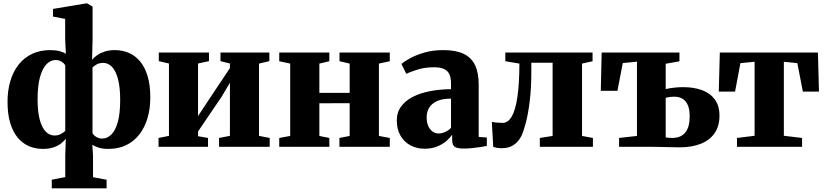

<svg xmlns="http://www.w3.org/2000/svg" viewBox="-20 -838 4713 1096"><path d="M275.5 237V188L352.5 173V50.5L355.5 -46.5Q344.5 -31 326.2 -17.5Q308 -4 282.8 4Q257.5 12 224.5 12Q182 12 145.5 -3.5Q109 -19 81.5 -51.8Q54 -84.5 38.5 -135.2Q23 -186 23 -256.5Q23 -322 39.2 -376.2Q55.5 -430.5 87 -470Q118.5 -509.5 163.8 -530.8Q209 -552 266 -552Q297 -552 320 -546Q343 -540 356 -530.5L352 -612.5V-730L282.5 -743.5V-787L470.5 -818.5H478.5L508.5 -800V-612.5L505.5 -497Q517.5 -511 535.5 -523.5Q553.5 -536 578.5 -544Q603.5 -552 636 -552Q678.5 -552 715.2 -536.2Q752 -520.5 779.5 -487.8Q807 -455 822.5 -403.8Q838 -352.5 838 -282Q838 -217 821.8 -163Q805.5 -109 774.8 -69.8Q744 -30.5 699.8 -9.2Q655.5 12 599.5 12Q564.5 12 542.5 4.5Q520.5 -3 507 -11.5L511 50.5V173.5L588.5 188V237ZM291.5 -64.5Q311.5 -64.5 327.5 -73Q343.5 -81.5 352.5 -91V-465Q348.5 -472.5 340.8 -479.2Q333 -486 322.2 -490.8Q311.5 -495.5 298 -495.5Q269 -495.5 245.5 -471.5Q222 -447.5 208.2 -397.8Q194.5 -348 194.5 -270.5Q194.5 -202 206.5 -156.2Q218.5 -110.5 240.2 -87.5Q262 -64.5 291.5 -64.5ZM563 -47Q592 -47 615.5 -70Q639 -93 652.5 -141.8Q666 -190.5 666 -268Q666 -339 653.8 -385.8Q641.5 -432.5 619.8 -455.8Q598 -479 569 -479Q549 -479 533.5 -471.2Q518 -463.5 508 -452.5V-77.5Q512 -70.5 519.8 -63.5Q527.5 -56.5 538.5 -51.8Q549.5 -47 563 -47Z M885 0V-50.5L944.5 -62.5V-475.5L886.5 -489V-538H1173V-489L1110.5 -475.5V-175.5L1159 -249L1292.5 -449.5V-475.5L1238.5 -489V-538H1517.5V-489L1458.5 -475V-62.5L1519.5 -50.5V0H1230.5V-50.5L1292.5 -62.5V-365.5L1245.5 -286.5L1110.5 -87.5V-60.5L1167.5 -50.5V0Z M1574 0V-50.5L1636.5 -62V-475L1574 -488.5V-538H1860V-488.5L1803 -475V-308H1976V-475L1918 -488.5V-538H2205V-488.5L2143 -475V-62L2205 -50.5V0H1917.5V-50.5L1976 -62V-249L1803 -248.5V-62L1860 -50.5V0Z M2404 11Q2359 11 2323 -8.2Q2287 -27.5 2266 -63.8Q2245 -100 2245 -150Q2245 -196.5 2269.8 -230.2Q2294.5 -264 2337.8 -285.8Q2381 -307.5 2436.8 -318Q2492.5 -328.5 2554.5 -329V-362Q2554.5 -392.5 2545.8 -412.8Q2537 -433 2516 -443.5Q2495 -454 2457.5 -454Q2403.5 -454 2362.5 -440.5Q2321.5 -427 2299 -417L2271.5 -473Q2286 -486 2319.2 -504.5Q2352.5 -523 2401.2 -537.5Q2450 -552 2510 -552Q2582 -552 2626.5 -530.8Q2671 -509.5 2691.8 -466Q2712.5 -422.5 2712.5 -355.5V-56.5L2759 -53V-5Q2747.5 -2.5 2725.2 1Q2703 4.5 2677 7.2Q2651 10 2628 10Q2591 10 2576 0.2Q2561 -9.5 2561 -40.5V-69.5Q2550 -52 2528 -33Q2506 -14 2474.8 -1.5Q2443.5 11 2404 11ZM2485 -76Q2501.5 -76 2521.8 -85Q2542 -94 2554.5 -108.5V-275Q2503.5 -275 2473 -260.2Q2442.5 -245.5 2429 -221.8Q2415.5 -198 2415.5 -169Q2415.5 -140.5 2424.2 -119.8Q2433 -99 2448.8 -87.5Q2464.5 -76 2485 -76Z M2844.5 8Q2828.5 8 2816.2 5.8Q2804 3.5 2795.5 0.5L2787.5 -142.5Q2797.5 -140 2815.8 -138.2Q2834 -136.5 2849.5 -136.5Q2880 -136.5 2901.2 -173Q2922.5 -209.5 2933.5 -284.5Q2944.5 -359.5 2945 -475L2864.5 -488.5V-538H3362.5V-488.5L3302.5 -475V-62L3364.5 -50.5V0H3061.5V-50.5L3134.5 -62V-480H3013V-432.5Q3013 -335 3004 -261.5Q2995 -188 2982 -138.5Q2969 -89 2957 -63.5Q2940 -29 2912.2 -10.5Q2884.5 8 2844.5 8Z M3860 3Q3851 3 3829.5 2.5Q3808 2 3781.8 1.5Q3755.5 1 3731.8 0.5Q3708 0 3695 0H3514V-50.5L3616 -62V-486L3535 -478L3504.5 -319.5H3409.5L3414.5 -538H3858.5V-488L3780 -474V-329.5Q3791 -332.5 3806.2 -334.8Q3821.5 -337 3840.2 -338.8Q3859 -340.5 3880 -340.5Q3941.5 -340.5 3988 -323.2Q4034.5 -306 4060.8 -270Q4087 -234 4087 -177.5Q4087 -119 4059.8 -78.8Q4032.5 -38.5 3981.8 -17.8Q3931 3 3860 3ZM3816 -50.5Q3867 -50.5 3892 -81.8Q3917 -113 3917 -172.5Q3917 -231 3894 -258.5Q3871 -286 3830 -286Q3816.5 -286 3802.8 -284.2Q3789 -282.5 3780 -280V-54.5Q3786 -52.5 3796 -51.5Q3806 -50.5 3816 -50.5Z M4187 0V-50.5L4287.5 -63V-485.5L4206.5 -477.5L4176 -315H4083L4089 -538H4649L4655 -315H4563L4531.5 -477.5L4454.5 -485.5V-63L4558.5 -50.5V0Z"/></svg>

Font: Merriweather 60pt Black
Style: Regular
Weight: 900
Version: Version 2.100